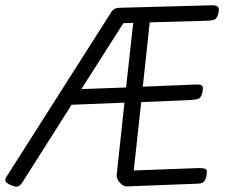

<svg xmlns="http://www.w3.org/2000/svg" viewBox="-71 -691 849 722"><path d="M752 -654Q752 -650 750 -640Q745 -623 737.5 -618.5Q730 -614 708 -613L492 -607L466 -365L661 -373Q679 -374 685.5 -371Q692 -368 692 -358L690 -342Q685 -325 678 -321Q671 -317 648 -315L460 -307L432 -50L676 -59Q694 -59 700.5 -56Q707 -53 707 -44Q707 -41 705 -27Q700 -10 692.5 -5Q685 0 663 0L407 10Q393 11 379.5 -4.5Q366 -20 368 -35L397 -305L198 -297L15 -8Q4 11 -10 11Q-14 11 -26 7Q-51 -3 -51 -14Q-51 -21 -43 -32L342 -637Q350 -652 359 -657Q365 -662 387 -662L721 -671Q738 -672 745 -668Q752 -664 752 -654ZM393 -604 235 -356 403 -362 430 -605Z"/></svg>

Font: Farsan
Style: Regular
Weight: 400
Version: Version 1.001g;PS 1.001;hotconv 1.0.86;makeotf.lib2.5.63406 